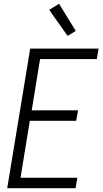

<svg xmlns="http://www.w3.org/2000/svg" viewBox="-20 -991 540 1011"><path d="M18 0 139 -735H499L490 -680H191L147 -410H391L381 -355H137L88 -55H387L378 0ZM336 -802 239 -939 291 -971 379 -828Z"/></svg>

Font: Iosevka Term Curly Lt Obl
Style: Regular
Weight: 300
Italic angle: -9°
Designer: Belleve Invis
Foundry: Belleve Invis
Version: Version 32.3.0